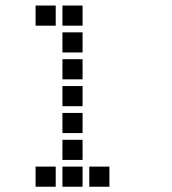

<svg xmlns="http://www.w3.org/2000/svg" viewBox="-20 -708 640 715"><path d="M113.5 -687.5Q112.5 -687.5 112.5 -687.5Q112.5 -687.5 112.5 -686.5V-613.5Q112.5 -612.5 112.5 -612.5Q112.5 -612.5 113.5 -612.5H186.5Q187.5 -612.5 187.5 -612.5Q187.5 -612.5 187.5 -613.5V-686.5Q187.5 -687.5 187.5 -687.5Q187.5 -687.5 186.5 -687.5ZM213.5 -687.5Q212.5 -687.5 212.5 -687.5Q212.5 -687.5 212.5 -686.5V-613.5Q212.5 -612.5 212.5 -612.5Q212.5 -612.5 213.5 -612.5H286.5Q287.5 -612.5 287.5 -612.5Q287.5 -612.5 287.5 -613.5V-686.5Q287.5 -687.5 287.5 -687.5Q287.5 -687.5 286.5 -687.5ZM213.5 -587.5Q212.5 -587.5 212.5 -587.5Q212.5 -587.5 212.5 -586.5V-513.5Q212.5 -512.5 212.5 -512.5Q212.5 -512.5 213.5 -512.5H286.5Q287.5 -512.5 287.5 -512.5Q287.5 -512.5 287.5 -513.5V-586.5Q287.5 -587.5 287.5 -587.5Q287.5 -587.5 286.5 -587.5ZM213.5 -487.5Q212.5 -487.5 212.5 -487.5Q212.5 -487.5 212.5 -486.5V-413.5Q212.5 -412.5 212.5 -412.5Q212.5 -412.5 213.5 -412.5H286.5Q287.5 -412.5 287.5 -412.5Q287.5 -412.5 287.5 -413.5V-486.5Q287.5 -487.5 287.5 -487.5Q287.5 -487.5 286.5 -487.5ZM213.5 -387.5Q212.5 -387.5 212.5 -387.5Q212.5 -387.5 212.5 -386.5V-313.5Q212.5 -312.5 212.5 -312.5Q212.5 -312.5 213.5 -312.5H286.5Q287.5 -312.5 287.5 -312.5Q287.5 -312.5 287.5 -313.5V-386.5Q287.5 -387.5 287.5 -387.5Q287.5 -387.5 286.5 -387.5ZM213.5 -287.5Q212.5 -287.5 212.5 -287.5Q212.5 -287.5 212.5 -286.5V-213.5Q212.5 -212.5 212.5 -212.5Q212.5 -212.5 213.5 -212.5H286.5Q287.5 -212.5 287.5 -212.5Q287.5 -212.5 287.5 -213.5V-286.5Q287.5 -287.5 287.5 -287.5Q287.5 -287.5 286.5 -287.5ZM213.5 -187.5Q212.5 -187.5 212.5 -187.5Q212.5 -187.5 212.5 -186.5V-113.5Q212.5 -112.5 212.5 -112.5Q212.5 -112.5 213.5 -112.5H286.5Q287.5 -112.5 287.5 -112.5Q287.5 -112.5 287.5 -113.5V-186.5Q287.5 -187.5 287.5 -187.5Q287.5 -187.5 286.5 -187.5ZM113.5 -87.5Q112.5 -87.5 112.5 -87.5Q112.5 -87.5 112.5 -86.5V-13.5Q112.5 -12.5 112.5 -12.5Q112.5 -12.5 113.5 -12.5H186.5Q187.5 -12.5 187.5 -12.5Q187.5 -12.5 187.5 -13.5V-86.5Q187.5 -87.5 187.5 -87.5Q187.5 -87.5 186.5 -87.5ZM213.5 -87.5Q212.5 -87.5 212.5 -87.5Q212.5 -87.5 212.5 -86.5V-13.5Q212.5 -12.5 212.5 -12.5Q212.5 -12.5 213.5 -12.5H286.5Q287.5 -12.5 287.5 -12.5Q287.5 -12.5 287.5 -13.5V-86.5Q287.5 -87.5 287.5 -87.5Q287.5 -87.5 286.5 -87.5ZM313.5 -87.5Q312.5 -87.5 312.5 -87.5Q312.5 -87.5 312.5 -86.5V-13.5Q312.5 -12.5 312.5 -12.5Q312.5 -12.5 313.5 -12.5H386.5Q387.5 -12.5 387.5 -12.5Q387.5 -12.5 387.5 -13.5V-86.5Q387.5 -87.5 387.5 -87.5Q387.5 -87.5 386.5 -87.5Z"/></svg>

Font: Doto Black
Style: Regular
Weight: 900
Monospace: yes
Version: Version 1.000